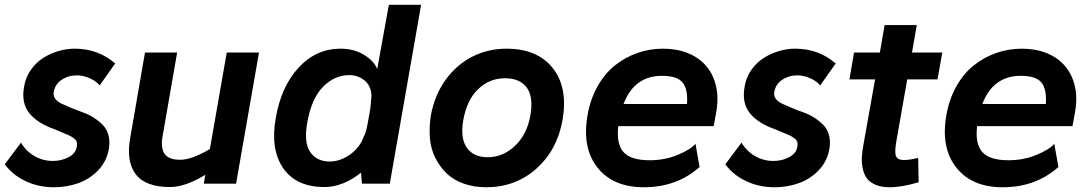

<svg xmlns="http://www.w3.org/2000/svg" viewBox="-21 -770 4566 805"><path d="M461.9 -503.9 397 -412.1Q379.4 -432.1 352.5 -443.1Q325.7 -454.1 301.8 -454.1Q265.6 -454.1 237.5 -435.5Q209.5 -417 204.1 -382.8Q201.7 -367.7 211.2 -355.2Q220.7 -342.8 238.5 -334.7Q256.3 -326.7 279.1 -317.1Q301.8 -307.6 325.9 -299.1Q350.1 -290.5 372.1 -276.6Q394 -262.7 410.4 -245.8Q426.8 -229 433.8 -202.6Q440.9 -176.3 435.1 -144Q425.8 -92.8 390.4 -55.9Q355 -19 307.1 -2Q259.3 15.1 205.1 15.1Q141.1 15.1 86.9 -10.3Q32.7 -35.6 -1 -81.1L66.9 -171.9Q88.9 -135.3 124.3 -115.2Q159.7 -95.2 200.2 -95.2Q237.3 -95.2 266.8 -111.1Q296.4 -127 300.8 -153.8Q303.2 -166 300.8 -174.6Q298.3 -183.1 288.3 -190.4Q278.3 -197.8 270 -201.7Q261.7 -205.6 241.2 -213.9Q220.7 -222.2 208 -228Q136.2 -252.9 101.8 -295.7Q67.4 -338.4 80.1 -407.2Q86.4 -445.8 108.2 -476.8Q129.9 -507.8 159.9 -526.9Q189.9 -545.9 223.9 -555.9Q257.8 -565.9 292 -565.9Q390.6 -565.9 461.9 -503.9Z M929.7 -549.8H1064.9L968.8 0H833.5L839.8 -37.1Q755.4 14.2 691.9 14.2Q588.4 14.2 547.9 -39.8Q507.3 -93.8 524.9 -191.9L586.9 -549.8H721.7L660.6 -198.2Q651.9 -149.4 669.2 -124.8Q686.5 -100.1 734.9 -100.1Q782.2 -100.1 858.9 -145Z M1609.4 -750H1744.6L1613.3 0H1496.6L1492.7 -45.9Q1416 14.2 1339.4 14.2Q1220.7 14.2 1166.3 -64.9Q1111.8 -144 1135.3 -275.9Q1158.2 -408.2 1231.4 -487.1Q1304.7 -565.9 1406.2 -565.9Q1463.4 -565.9 1506.1 -539.6Q1548.8 -513.2 1560.5 -480ZM1531.2 -312Q1532.2 -320.8 1534.2 -342.3Q1536.1 -363.8 1536.6 -370.1Q1533.7 -412.6 1506.1 -433.8Q1478.5 -455.1 1443.4 -455.1Q1381.8 -455.1 1333.5 -406.2Q1285.2 -357.4 1267.6 -257.8Q1252 -172.9 1279.5 -132.8Q1307.1 -92.8 1361.3 -92.8Q1405.3 -92.8 1446.8 -122.3Q1488.3 -151.9 1504.4 -198.2Q1513.7 -213.4 1520.5 -252Z M2102.5 -565.9Q2232.4 -565.9 2296.9 -484.1Q2361.3 -402.3 2337.4 -266.1Q2314.9 -140.1 2227.5 -62.5Q2140.1 15.1 2017.6 15.1Q1965.8 15.1 1922.9 -0.2Q1879.9 -15.6 1851.3 -43.2Q1822.8 -70.8 1804 -108.4Q1785.2 -146 1781.5 -190.4Q1777.8 -234.9 1785.2 -284.2Q1800.3 -369.6 1846.4 -434.1Q1892.6 -498.5 1958.7 -532.2Q2024.9 -565.9 2102.5 -565.9ZM2096.2 -441.9Q2031.7 -441.9 1984.1 -396.7Q1936.5 -351.6 1921.4 -266.1Q1908.2 -190.4 1936.3 -150.6Q1964.4 -110.8 2023.4 -110.8Q2088.4 -110.8 2138.4 -158.7Q2188.5 -206.5 2202.6 -285.2Q2216.3 -364.7 2187.3 -403.3Q2158.2 -441.9 2096.2 -441.9Z M2759.3 -565.9Q2816.4 -565.9 2862.8 -547.4Q2909.2 -528.8 2939.7 -493.4Q2970.2 -458 2981.7 -406.5Q2993.2 -355 2980 -289.1L2971.2 -241.2H2571.3Q2562.5 -167 2593 -132.6Q2623.5 -98.1 2703.1 -98.1Q2765.1 -98.1 2819.1 -120.1Q2873 -142.1 2895 -167L2912.1 -69.8Q2816.9 15.1 2678.2 15.1Q2549.3 15.1 2483.9 -67.6Q2418.5 -150.4 2442.4 -287.1Q2454.1 -354.5 2484.6 -408.4Q2515.1 -462.4 2557.9 -496.3Q2600.6 -530.3 2652.1 -548.1Q2703.6 -565.9 2759.3 -565.9ZM2754.4 -452.1Q2638.2 -452.1 2593.3 -334H2859.4Q2863.8 -396.5 2840.8 -424.3Q2817.9 -452.1 2754.4 -452.1Z M3482.9 -503.9 3418 -412.1Q3400.4 -432.1 3373.5 -443.1Q3346.7 -454.1 3322.8 -454.1Q3286.6 -454.1 3258.5 -435.5Q3230.5 -417 3225.1 -382.8Q3222.7 -367.7 3232.2 -355.2Q3241.7 -342.8 3259.5 -334.7Q3277.3 -326.7 3300 -317.1Q3322.8 -307.6 3346.9 -299.1Q3371.1 -290.5 3393.1 -276.6Q3415 -262.7 3431.4 -245.8Q3447.8 -229 3454.8 -202.6Q3461.9 -176.3 3456.1 -144Q3446.8 -92.8 3411.4 -55.9Q3376 -19 3328.1 -2Q3280.3 15.1 3226.1 15.1Q3162.1 15.1 3107.9 -10.3Q3053.7 -35.6 3020 -81.1L3087.9 -171.9Q3109.9 -135.3 3145.3 -115.2Q3180.7 -95.2 3221.2 -95.2Q3258.3 -95.2 3287.8 -111.1Q3317.4 -127 3321.8 -153.8Q3324.2 -166 3321.8 -174.6Q3319.3 -183.1 3309.3 -190.4Q3299.3 -197.8 3291 -201.7Q3282.7 -205.6 3262.2 -213.9Q3241.7 -222.2 3229 -228Q3157.2 -252.9 3122.8 -295.7Q3088.4 -338.4 3101.1 -407.2Q3107.4 -445.8 3129.2 -476.8Q3150.9 -507.8 3180.9 -526.9Q3210.9 -545.9 3244.9 -555.9Q3278.8 -565.9 3313 -565.9Q3411.6 -565.9 3482.9 -503.9Z M3782.7 -437 3736.8 -175.8Q3729 -130.9 3735.8 -115Q3742.7 -99.1 3768.6 -99.1Q3792.5 -99.1 3828.6 -107.9L3830.6 -5.9Q3760.3 15.1 3709 15.1Q3674.8 15.1 3650.9 5.1Q3627 -4.9 3614.5 -21Q3602.1 -37.1 3596.7 -61.3Q3591.3 -85.4 3592.5 -110.4Q3593.8 -135.3 3599.6 -166L3647.9 -437H3540.5L3559.6 -549.8H3668L3688 -665H3822.8L3802.7 -549.8H3929.7L3909.7 -437Z M4263.7 -565.9Q4320.8 -565.9 4367.2 -547.4Q4413.6 -528.8 4444.1 -493.4Q4474.6 -458 4486.1 -406.5Q4497.6 -355 4484.4 -289.1L4475.6 -241.2H4075.7Q4066.9 -167 4097.4 -132.6Q4127.9 -98.1 4207.5 -98.1Q4269.5 -98.1 4323.5 -120.1Q4377.4 -142.1 4399.4 -167L4416.5 -69.8Q4321.3 15.1 4182.6 15.1Q4053.7 15.1 3988.3 -67.6Q3922.9 -150.4 3946.8 -287.1Q3958.5 -354.5 3989 -408.4Q4019.5 -462.4 4062.3 -496.3Q4105 -530.3 4156.5 -548.1Q4208 -565.9 4263.7 -565.9ZM4258.8 -452.1Q4142.6 -452.1 4097.7 -334H4363.8Q4368.2 -396.5 4345.2 -424.3Q4322.3 -452.1 4258.8 -452.1Z"/></svg>

Font: Stilu SemiBold
Style: Italic
Weight: 600
Italic angle: -10°
Designer: Genilson Lima Santos
Foundry: Genilson Lima Santos
Version: Version 1.200;PS 001.200;hotconv 1.0.88;makeotf.lib2.5.64775